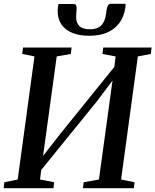

<svg xmlns="http://www.w3.org/2000/svg" viewBox="-22 -994 821 1014"><path d="M-2.5 0 1 -31.5 71.5 -46 160 -696 95.5 -709 99.5 -743H356L352 -709L277.5 -696L199.5 -127L178.5 -136L299.5 -291L612 -678L576.5 -597L588.5 -696L519 -709L523.5 -743H778.5L774.5 -709L706 -696L617.5 -46L688.5 -31.5L685 0H416L420 -31.5L500.5 -46L577.5 -607L600 -605.5L489.5 -458.5L165 -58.5L200.5 -134.5L189.5 -46L263.5 -31.5L260.5 0ZM365.5 -973Q376.5 -973 380 -965.8Q383.5 -958.5 382.5 -946.5Q382.5 -937 381.2 -926Q380 -915 380 -906.5Q379.5 -874 396.8 -856.8Q414 -839.5 452.5 -839.5Q484 -839.5 502 -851.2Q520 -863 528.8 -884.8Q537.5 -906.5 540 -936Q542 -953 547.2 -963.5Q552.5 -974 564 -974H641Q641.5 -970 641.2 -965.2Q641 -960.5 640 -953.5Q633 -905.5 608.5 -872.5Q584 -839.5 543.8 -822.2Q503.5 -805 450 -805Q398.5 -805 360.5 -820.2Q322.5 -835.5 302.2 -865.2Q282 -895 282.5 -938.5Q283 -948 283.8 -956.5Q284.5 -965 287.5 -973Z"/></svg>

Font: Merriweather 72pt Medium
Style: Italic
Weight: 500
Italic angle: -7.8°
Version: Version 2.101